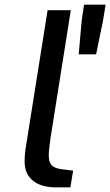

<svg xmlns="http://www.w3.org/2000/svg" viewBox="-20 -807 475 827"><path d="M86 -111Q86 -146 93 -184L185 -763H285L198 -215Q197 -207 193.5 -181Q190 -155 190 -138Q190 -107 204 -94Q218 -81 247 -78L295 -72L283 0H222Q156 0 121 -29.5Q86 -59 86 -111ZM332 -720 342 -787H435L424 -720L394 -573H319Z"/></svg>

Font: Exo Medium
Style: Italic
Weight: 500
Italic angle: -9°
Designer: Natanael Gama
Foundry: Natanael Gama
Version: Version 1.500; ttfautohint (v1.6)